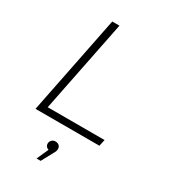

<svg xmlns="http://www.w3.org/2000/svg" viewBox="-228 -809 1042 1179"><g transform="rotate(30 292.5 -219.5)"><path d="M210 -700H261L130 -46H533L523 0H70ZM313 144Q313 154 310 162Q307 170 299 183L257 261H228L265 178Q254 175 247.5 166.5Q241 158 241 148Q241 133 251 122.5Q261 112 277 112Q294 112 303.5 121.5Q313 131 313 144Z"/></g></svg>

Font: Montserrat Alternates Light
Style: Italic
Weight: 300
Italic angle: -11.3°
Designer: Julieta Ulanovsky
Foundry: Julieta Ulanovsky
Version: Version 7.200